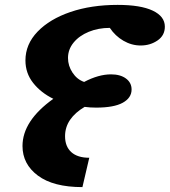

<svg xmlns="http://www.w3.org/2000/svg" viewBox="-20 -740 694 785"><path d="M317 25Q198 25 135 -22Q72 -69 72 -143Q72 -246 198 -336Q147 -361 115.5 -401Q84 -441 84 -493Q84 -559 133.5 -610.5Q183 -662 268 -691Q353 -720 461 -720Q555 -720 604.5 -696.5Q654 -673 654 -631Q654 -595 624 -574.5Q594 -554 555 -554Q518 -554 484.5 -573.5Q451 -593 429 -626Q382 -626 343 -610Q304 -594 281 -566Q258 -538 258 -503Q258 -471 276.5 -443Q295 -415 324 -405Q383 -436 434 -436Q472 -436 495 -419Q518 -402 518 -374Q518 -340 482 -320Q446 -300 373 -300Q349 -300 326 -303Q287 -280 266.5 -250Q246 -220 246 -183Q246 -141 271.5 -118Q297 -95 345 -95Z"/></svg>

Font: Lemonada SemiBold
Style: Regular
Weight: 600
Designer: Mohamed Gaber (Arabic), Eduardo Tunni (Latin)
Foundry: Kief Type Foundry
Version: Version 4.005; ttfautohint (v1.8.3)